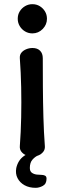

<svg xmlns="http://www.w3.org/2000/svg" viewBox="-20 -740 310 920"><path d="M136 10Q120 10 105.5 4Q91 -2 82.5 -13Q74 -24 75 -39Q80 -106 81.5 -178Q83 -250 81.5 -322Q80 -394 75 -461Q74 -477 82.5 -487.5Q91 -498 105.5 -504Q120 -510 136 -510Q159 -510 172 -497Q185 -484 185 -461Q185 -394 185.5 -322Q186 -250 188 -178Q190 -106 195 -39Q196 -24 187.5 -13Q179 -2 165.5 4Q152 10 136 10ZM135 -580Q116 -580 100 -589.5Q84 -599 74.5 -615Q65 -631 65 -650Q65 -670 74.5 -685.5Q84 -701 100 -710.5Q116 -720 135 -720Q155 -720 170.5 -710.5Q186 -701 195.5 -685.5Q205 -670 205 -650Q205 -622 184.5 -601Q164 -580 135 -580ZM151 160Q120 160 97.5 147.5Q75 135 64 113.5Q53 92 58 65Q62 47 71 32.5Q80 18 95.5 7Q111 -4 133 -10L164 -19L174 0Q174 0 161 5.5Q148 11 135.5 25Q123 39 123 65Q123 81 133 88Q143 95 156.5 96.5Q170 98 180 98Q188 98 195.5 101.5Q203 105 203 116Q203 141 185.5 150.5Q168 160 151 160Z"/></svg>

Font: Winky Sans
Style: Regular
Weight: 400
Designer: Simon Atzbach
Foundry: typofactur
Version: Version 1.205